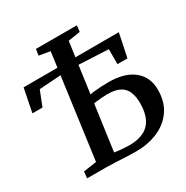

<svg xmlns="http://www.w3.org/2000/svg" viewBox="-175 -918 1042 1073"><g transform="rotate(-30 346.0 -382.0)"><path d="M399.5 7Q373.5 7 338 5.2Q302.5 3.5 268 1.8Q233.5 0 210.5 0H86L90.5 -42L175 -54.5L265 -717.5L194 -729.5L200 -769.5H464L459.5 -729.5L381.5 -717.5L289 -50Q298.5 -48 316.5 -46.2Q334.5 -44.5 353.5 -43.2Q372.5 -42 385 -42Q440 -42 477.2 -60.5Q514.5 -79 533.8 -117.8Q553 -156.5 553 -216Q553 -259 540.5 -289.2Q528 -319.5 498.8 -335.2Q469.5 -351 419.5 -351Q404.5 -351 384.2 -349.5Q364 -348 347 -346Q330 -344 323 -342L328 -395.5Q343 -398.5 363 -400.8Q383 -403 406.8 -404.5Q430.5 -406 456.5 -406Q563 -406 619.8 -359.2Q676.5 -312.5 676.5 -232Q676.5 -151.5 638.2 -98.2Q600 -45 537 -19Q474 7 399.5 7ZM3 -467.5 33 -618 648 -619 616.5 -468H552V-564.5L296.5 -577L106 -564L68 -467.5Z"/></g></svg>

Font: Merriweather 28pt Medium
Style: Italic
Weight: 500
Italic angle: -7.8°
Version: Version 2.101